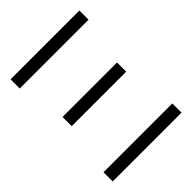

<svg xmlns="http://www.w3.org/2000/svg" viewBox="-200 -828 945 945"><g transform="rotate(-45 272.5 -355.5)"><path d="M33.2 0H512.2V-64H33.2ZM83 -335H462.4V-398.9H83ZM33.2 -647H512.2V-710.9H33.2Z"/></g></svg>

Font: Roboto Flex
Style: wght 200 wdth 100 opsz 14.0 GRAD 0.00 slnt 0.00 XTRA 468 XOPQ 96 YOPQ 79 YTLC 514 YTUC 712 YTAS 750 YTDE -203.00 YTFI 738
Weight: 200
Designer: Berlow after Robertson
Foundry: Google
Version: Version 3.100